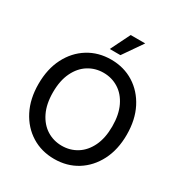

<svg xmlns="http://www.w3.org/2000/svg" viewBox="-215 -1092 1182 1256"><g transform="rotate(30 376.0 -464.5)"><path d="M376.5 11.2Q280.3 11.2 204.8 -35.6Q129.4 -82.5 86.2 -166.7Q43 -251 43 -363.3Q43 -476.6 86.2 -560.8Q129.4 -645 204.8 -691.9Q280.3 -738.8 376.5 -738.8Q472.7 -738.8 547.9 -691.9Q623 -645 666.3 -560.8Q709.5 -476.6 709.5 -363.3Q709.5 -251 666.3 -166.7Q623 -82.5 547.9 -35.6Q472.7 11.2 376.5 11.2ZM376.5 -88.4Q439 -88.4 489.7 -120.1Q540.5 -151.9 570.3 -213.4Q600.1 -274.9 600.1 -363.3Q600.1 -452.1 570.3 -513.9Q540.5 -575.7 489.7 -607.4Q439 -639.2 376.5 -639.2Q314 -639.2 263.2 -607.4Q212.4 -575.7 182.4 -513.9Q152.3 -452.1 152.3 -363.3Q152.3 -274.9 182.4 -213.4Q212.4 -151.9 263.2 -120.1Q314 -88.4 376.5 -88.4ZM332.5 -793.9 405.3 -941.4H515.1L413.1 -793.9Z"/></g></svg>

Font: Inter 28pt Medium
Style: Regular
Weight: 500
Designer: Rasmus Andersson
Foundry: rsms
Version: Version 4.001;git-66647c0bb